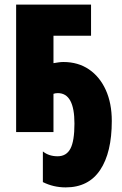

<svg xmlns="http://www.w3.org/2000/svg" viewBox="-20 -573 529 833"><path d="M375 -553V-418H212V-299Q224 -301 234.5 -302.5Q245 -304 255 -304Q319 -304 366 -272Q413 -240 439 -182.5Q465 -125 465 -48Q465 89 414.5 164.5Q364 240 265 240Q212 240 166 217V84Q192 105 230 105Q268 105 285.5 72Q303 39 303 -37Q303 -169 231 -169Q221 -169 212 -166V0H50V-553Z"/></svg>

Font: Noto Sans ExtraCondensed Black
Style: Regular
Weight: 900
Width: 2
Designer: Monotype Design Team
Foundry: Monotype Imaging Inc.
Version: Version 2.013; ttfautohint (v1.8.4.7-5d5b)